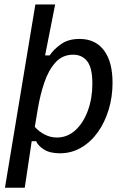

<svg xmlns="http://www.w3.org/2000/svg" viewBox="-20 -687 573 873"><path d="M2.5 166.7 140.8 -666.7H230.8L185 -435H205.8Q223.3 -461.7 256.7 -485.8Q290 -510 341.7 -510Q413.3 -510 452.5 -458.3Q491.7 -406.7 491.7 -310Q491.7 -246.7 474.2 -188.8Q456.7 -130.8 425 -86.2Q393.3 -41.7 349.2 -15.8Q305 10 252.5 10Q206.7 10 180 -7.1Q153.3 -24.2 144.2 -45H124.2L92.5 166.7ZM238.3 -61.7Q286.7 -61.7 322.9 -95Q359.2 -128.3 379.6 -184.2Q400 -240 400 -306.7Q400 -378.3 376.7 -408.3Q353.3 -438.3 312.5 -438.3Q264.2 -438.3 232.5 -403.3Q200.8 -368.3 181.7 -312.1Q162.5 -255.8 151.7 -190.8L138.3 -110Q156.7 -89.2 182.9 -75.4Q209.2 -61.7 238.3 -61.7Z"/></svg>

Font: Familjen Grotesk GF
Style: Italic
Weight: 400
Designer: Anders Wikstroem, Jonas Baeckman, Matilda Gysing, Kristian Moeller
Foundry: Familjen STHML AB
Version: Version 2.000; Beta; Release 4; Build 6